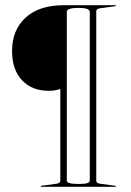

<svg xmlns="http://www.w3.org/2000/svg" viewBox="-20 -720 506 740"><path d="M424 0H139.5Q136.5 0 136.5 -2Q136.5 -3.5 139.5 -4L198.5 -12Q212.5 -14 212.5 -24V-377Q206.5 -375.5 196.5 -372.8Q186.5 -370 167 -370Q103.5 -370 65 -410.5Q26.5 -451 26.5 -523.5Q26.5 -604 78.5 -652Q130.5 -700 227 -700H424Q427 -700 427 -698Q427 -697 424 -696L365 -688Q351 -686 351 -676V-24Q351 -14 365 -12L424 -4Q427 -3.5 427 -2Q427 0 424 0ZM326 -24V-674.5Q326 -681 316.5 -685.2Q307 -689.5 283 -689.5Q258.5 -689.5 248 -685.5Q237.5 -681.5 237.5 -674.5V-24Q237.5 -17.5 248.2 -14.2Q259 -11 284.5 -11Q308 -11 317 -14.5Q326 -18 326 -24Z"/></svg>

Font: Fraunces 144pt Thin
Style: Regular
Weight: 100
Version: Version 1.000;[f99f86859]